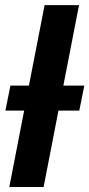

<svg xmlns="http://www.w3.org/2000/svg" viewBox="-20 -745 356 765"><path d="M212.9 -304.2 153.8 0H17.1L76.2 -304.2H1.5L21.5 -403.8H95.2L157.7 -724.6H294.9L232.4 -403.8H315.9L295.9 -304.2Z"/></svg>

Font: Arimo
Style: Bold Italic
Weight: 700
Italic angle: -12°
Designer: Steve Matteson
Foundry: Monotype Imaging Inc.
Version: Version 1.33